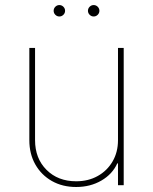

<svg xmlns="http://www.w3.org/2000/svg" viewBox="-20 -736 608 763"><path d="M448.9 -179V-545.5H471.6V0H448.9V-86.6H446Q426.8 -44 383 -18.5Q339.1 7.1 282.7 7.1Q228 7.1 186.1 -16.7Q144.2 -40.5 120.4 -82.4Q96.6 -124.3 96.6 -179V-545.5H119.3V-179Q119.3 -106.5 164.8 -61.1Q210.2 -15.6 282.7 -15.6Q331 -15.6 368.4 -36.6Q405.9 -57.5 427.4 -94.5Q448.9 -131.4 448.9 -179ZM215.9 -670.5Q206.7 -670.5 199.9 -677.2Q193.2 -683.9 193.2 -693.2Q193.2 -702.4 199.9 -709.2Q206.7 -715.9 215.9 -715.9Q225.1 -715.9 231.9 -709.2Q238.6 -702.4 238.6 -693.2Q238.6 -683.9 231.9 -677.2Q225.1 -670.5 215.9 -670.5ZM352.3 -670.5Q343 -670.5 336.3 -677.2Q329.5 -683.9 329.5 -693.2Q329.5 -702.4 336.3 -709.2Q343 -715.9 352.3 -715.9Q361.5 -715.9 368.3 -709.2Q375 -702.4 375 -693.2Q375 -683.9 368.3 -677.2Q361.5 -670.5 352.3 -670.5Z"/></svg>

Font: Inter UI Thin
Style: Regular
Weight: 100
Designer: Rasmus Andersson
Foundry: rsms
Version: 3.2;8d6f07862